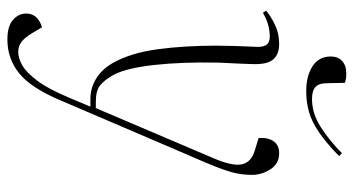

<svg xmlns="http://www.w3.org/2000/svg" viewBox="-244 -506 979 532"><g transform="rotate(90 246.0 -239.5)"><path d="M258 82Q223 165 182.5 197.5Q142 230 89 230Q52 230 34.5 214.5Q17 199 17 178Q17 146 55 134L71 161Q83 181 95 190.5Q107 200 123 200Q141 200 161 188.5Q181 177 204 146Q227 115 251 57L275 0H253Q224 0 198 -15.5Q172 -31 154 -62Q126 -112 116 -186Q106 -260 106 -349Q106 -371 107 -403Q108 -435 109 -453Q111 -476 104.5 -486.5Q98 -497 81 -497Q47 -497 15 -478L9 -487Q26 -501 49.5 -512Q73 -523 101 -523Q131 -523 145 -505.5Q159 -488 157 -447Q157 -440 156 -418Q155 -396 154 -376Q153 -356 153 -353Q151 -254 159.5 -177Q168 -100 187 -64Q201 -39 216 -27Q231 -15 261 -15H279L417 -339Q440 -392 435 -418.5Q430 -445 398 -455L362 -466Q360 -491 370.5 -507Q381 -523 404 -523Q433 -523 448.5 -499Q464 -475 464 -448Q464 -427 460.5 -408.5Q457 -390 449 -367.5Q441 -345 426.5 -311Q412 -277 389 -224ZM232 -598Q190 -598 163 -615.5Q136 -633 136 -666Q136 -686 148.5 -697.5Q161 -709 183 -709Q189 -709 194.5 -708.5Q200 -708 209 -705L210 -657Q210 -633 220.5 -623.5Q231 -614 254 -614Q294 -614 332 -638.5Q370 -663 404 -697L412 -689Q375 -653 345.5 -633Q316 -613 289 -605.5Q262 -598 232 -598Z"/></g></svg>

Font: Display Extralight
Style: Italic
Weight: 200
Italic angle: -2°
Designer: Latin by Veronika Burian and Jose Scaglione. Greek by Irene Vlachou. Cyrillic by Vera Evstafieva
Foundry: TypeTogether
Version: Version 3.002